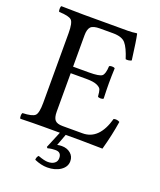

<svg xmlns="http://www.w3.org/2000/svg" viewBox="-154 -744 865 1040"><g transform="rotate(20 278.5 -224.5)"><path d="M255.9 96.2Q230 96.2 210.9 102.1L205.1 96.2L245.1 0H147.9Q91.8 0 18.1 2Q14.2 -2 14.2 -13.9Q14.2 -25.9 18.1 -30.8Q74.2 -32.7 89.6 -47.4Q105 -62 105 -122.1V-522.9Q105 -583 89.6 -597.4Q74.2 -611.8 18.1 -613.8Q14.2 -617.7 14.2 -629.9Q14.2 -642.1 18.1 -647Q98.1 -645 147 -645H401.9Q427.7 -645 451.2 -648.9Q455.1 -648.9 455.1 -646Q462.9 -611.8 477.1 -501Q460.9 -493.2 443.8 -496.1Q424.8 -556.2 403.8 -580.6Q382.8 -605 331.1 -605H255.9Q216.8 -605 203.4 -590.6Q189.9 -576.2 189.9 -541V-360.8H280.8Q341.8 -360.8 356 -372.8Q370.1 -384.8 372.1 -429.2Q376 -434.1 387.9 -434.1Q399.9 -434.1 404.8 -429.2Q402.8 -381.3 402.8 -342.8Q402.8 -306.6 404.8 -254.9Q399.9 -250 387.9 -250Q376 -250 372.1 -254.9Q370.1 -281.7 366 -293.5Q361.8 -305.2 341.8 -314.2Q321.8 -323.2 280.8 -323.2H189.9V-102.1Q189.9 -66.9 202.4 -53Q214.8 -39.1 246.1 -39.1H361.8Q457 -39.1 493.2 -169.9Q512.2 -174.8 527.8 -165Q515.6 -85.9 491.2 2Q411.1 0 362.8 0H278.8L253.9 66.9Q266.1 64 279.8 64Q310.5 64 330.8 81.1Q351.1 98.1 351.1 126Q351.1 158.2 320.6 179.2Q290 200.2 244.1 200.2Q209 200.2 169.9 183.1Q169.9 167 180.2 157.2Q218.3 171.4 237.8 170.9Q260.7 170.9 274.9 160.4Q289.1 149.9 289.1 130.9Q289.1 96.2 255.9 96.2Z"/></g></svg>

Font: Linux Libertine O
Style: Regular
Weight: 400
Designer: Philipp H. Poll
Foundry: Philipp H. Poll
Version: Version 5.3.0